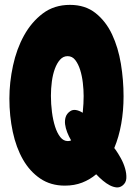

<svg xmlns="http://www.w3.org/2000/svg" viewBox="-20 -749 572 808"><path d="M279.3 -158.2Q269.5 -174.8 262.7 -192.4Q255.9 -210 253.9 -226.1Q252 -242.2 256.3 -256.3Q260.7 -270.5 274.4 -280.3Q285.2 -288.1 298.8 -286.1Q312.5 -284.2 328.1 -274.4Q330.1 -293.9 331.1 -312.5Q332 -331.1 332 -344.7Q332 -371.1 328.6 -400.4Q325.2 -429.7 317.4 -454.6Q309.6 -479.5 296.9 -496.1Q284.2 -512.7 264.6 -512.7Q246.1 -512.7 232.9 -498Q219.7 -483.4 210.9 -459.5Q202.1 -435.5 198.2 -405.8Q194.3 -376 194.3 -345.7Q194.3 -311.5 198.7 -277.3Q203.1 -243.2 211.9 -215.8Q220.7 -188.5 233.9 -171.9Q247.1 -155.3 265.6 -155.3Q273.4 -155.3 279.3 -158.2ZM466.8 -118.2Q476.6 -104.5 488.3 -83.5Q500 -62.5 506.3 -40.5Q512.7 -18.6 511.7 1Q510.7 20.5 495.1 32.2Q483.4 41 469.7 39.6Q456.1 38.1 441.9 30.8Q427.7 23.4 413.1 11.2Q398.4 -1 384.8 -15.6Q358.4 6.8 325.7 19.5Q293 32.2 252.9 32.2Q193.4 32.2 149.4 2.4Q105.5 -27.3 76.7 -77.6Q47.9 -127.9 33.7 -194.3Q19.5 -260.7 19.5 -334Q19.5 -402.3 34.7 -472.7Q49.8 -543 81.1 -599.6Q112.3 -656.2 160.2 -692.4Q208 -728.5 274.4 -728.5Q338.9 -728.5 382.3 -693.8Q425.8 -659.2 451.7 -604Q477.5 -548.8 488.8 -480.5Q500 -412.1 500 -343.8Q500 -283.2 490.2 -228Q480.5 -172.9 460.9 -126Z"/></svg>

Font: Chewy
Style: Regular
Weight: 400
Version: Version 1.001